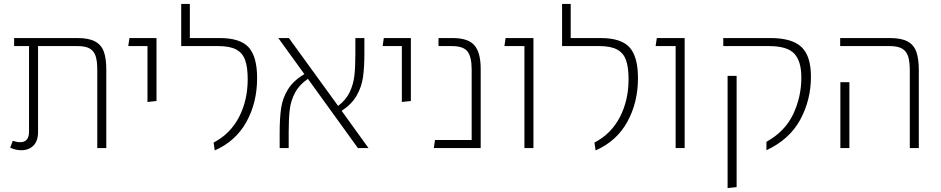

<svg xmlns="http://www.w3.org/2000/svg" viewBox="-20 -755 4799 979"><path d="M522 -399V0H476V-397Q476 -442 468 -468Q460 -494 438.5 -507Q417 -520 375 -520H174V-82Q174 -36 150.5 -12.5Q127 11 88 11Q60 11 32 -2L45 -37Q66 -30 83 -30Q128 -30 128 -84V-520H52V-561H375Q433 -561 465 -543.5Q497 -526 509.5 -491.5Q522 -457 522 -399Z M732 -520H634L640 -561H778V-240L732 -235Z M1069 -28Q1154 -72 1198.5 -157.5Q1243 -243 1243 -351Q1243 -412 1230 -448.5Q1217 -485 1184.5 -502.5Q1152 -520 1094 -520H904V-735H948V-561H1100Q1206 -561 1248.5 -513Q1291 -465 1291 -357Q1291 -232 1236.5 -133.5Q1182 -35 1075 12Z M1805 0 1550 -353Q1506 -323 1484.5 -282.5Q1463 -242 1457.5 -196.5Q1452 -151 1452 -83V0H1406V-79Q1406 -153 1413.5 -204Q1421 -255 1448.5 -299.5Q1476 -344 1532 -377L1399 -561H1453L1704 -215Q1744 -245 1763 -285Q1782 -325 1787 -369.5Q1792 -414 1792 -481V-561H1838V-484Q1838 -412 1831 -362Q1824 -312 1798.5 -267.5Q1773 -223 1722 -190L1859 0Z M2029 -520H1931L1937 -561H2075V-240L2029 -235Z M2431 -404V0H2192L2198 -41H2385V-400Q2385 -465 2364 -492.5Q2343 -520 2284 -520H2216V-561H2288Q2367 -561 2399 -524Q2431 -487 2431 -404Z M2654 -520H2552L2558 -561H2700V0H2654Z M3011 -28Q3096 -72 3140.5 -157.5Q3185 -243 3185 -351Q3185 -412 3172 -448.5Q3159 -485 3126.5 -502.5Q3094 -520 3036 -520H2846V-735H2890V-561H3042Q3148 -561 3190.5 -513Q3233 -465 3233 -357Q3233 -232 3178.5 -133.5Q3124 -35 3017 12Z M3425 -520H3323L3329 -561H3471V0H3425Z M3888 -32Q3982 -84 4024 -172Q4066 -260 4066 -360Q4066 -443 4030 -481.5Q3994 -520 3901 -520H3668V-561H3908Q4019 -561 4067 -515Q4115 -469 4115 -364Q4115 -246 4060.5 -145Q4006 -44 3888 11ZM3690 -368H3736V199L3690 204Z M4619 -395Q4619 -441 4610.5 -467.5Q4602 -494 4580 -507Q4558 -520 4516 -520H4264V-561H4518Q4576 -561 4608 -543.5Q4640 -526 4652.5 -490.5Q4665 -455 4665 -396V0H4619ZM4265 -336H4311V0H4265Z"/></svg>

Font: FiraGO ExtraLight
Style: Regular
Weight: 200
Designer: bBox Type
Foundry: bBox Type GmbH
Version: Version 1.001